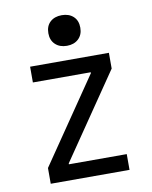

<svg xmlns="http://www.w3.org/2000/svg" viewBox="-82 -779 663 840"><g transform="rotate(-10 250.0 -359.0)"><path d="M75 0V-70L332 -446V-450H75V-520H425V-450L168 -74V-70H425V0ZM250 -582Q218 -582 198.5 -600.5Q179 -619 179 -650Q179 -682 198.5 -700Q218 -718 250 -718Q282 -718 301.5 -700Q321 -682 321 -650Q321 -619 301.5 -600.5Q282 -582 250 -582Z"/></g></svg>

Font: M PLUS 1 Code
Style: Regular
Weight: 400
Designer: Coji Morishita
Foundry: UNDERFOREST DESIGN
Version: Version 1.005